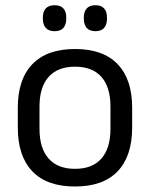

<svg xmlns="http://www.w3.org/2000/svg" viewBox="-20 -684 560 717"><path d="M260 12.5Q155 12.5 100.8 -44.2Q46.5 -101 46.5 -207.5V-282Q46.5 -388 101 -444.5Q155.5 -501 260 -501Q365 -501 419.2 -444.5Q473.5 -388 473.5 -282V-207.5Q473.5 -101 419.2 -44.2Q365 12.5 260 12.5ZM260 -53.5Q325 -53.5 358.8 -92Q392.5 -130.5 392.5 -203V-286.5Q392.5 -358.5 358.8 -396.8Q325 -435 260 -435Q195.5 -435 161.5 -396.8Q127.5 -358.5 127.5 -286.5V-203Q127.5 -130.5 161.5 -92Q195.5 -53.5 260 -53.5ZM183.5 -567.5Q162 -567.5 151 -579.8Q140 -592 140 -614.5V-618Q140 -640.5 151 -652.5Q162 -664.5 183.5 -664.5Q206 -664.5 216.8 -652.5Q227.5 -640.5 227.5 -618V-614.5Q227.5 -592 216.8 -579.8Q206 -567.5 183.5 -567.5ZM336.5 -567.5Q314.5 -567.5 303.8 -579.8Q293 -592 293 -614.5V-618Q293 -640.5 303.8 -652.5Q314.5 -664.5 336.5 -664.5Q358 -664.5 368.8 -652.5Q379.5 -640.5 379.5 -618V-614.5Q379.5 -592 368.8 -579.8Q358 -567.5 336.5 -567.5Z"/></svg>

Font: Anek Kannada Medium
Style: Regular
Weight: 400
Version: Version 1.003